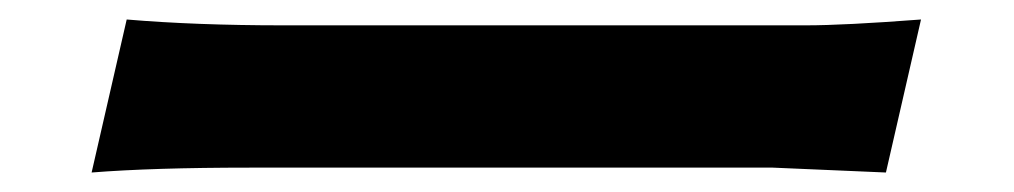

<svg xmlns="http://www.w3.org/2000/svg" viewBox="-20 -483 1040 197"><path d="M110 -463Q181 -457 270 -457H807Q846 -457 925 -463L889 -306L773 -311H236Q137 -311 74 -306Z"/></svg>

Font: KaiGen Gothic CN Bold
Style: Bold
Weight: 700
Designer: Ryoko NISHIZUKA  (kana & ideographs); Paul D. Hunt (Latin, Greek & Cyrillic); Wenlong ZHANG  (bopomofo); Sandoll Communi
Foundry: Adobe Systems Incorporated
Version: Version 1.002.20150501